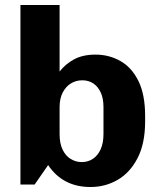

<svg xmlns="http://www.w3.org/2000/svg" viewBox="-20 -740 641 770"><path d="M343 10Q232 10 173 -78L119 0H62V-720H219V-453Q242 -483 277 -502Q312 -521 363 -521Q417 -521 462.5 -495.5Q508 -470 535 -415.5Q562 -361 562 -275V-253Q562 -164 531.5 -105.5Q501 -47 451.5 -18.5Q402 10 343 10ZM308 -90Q333 -90 352.5 -103Q372 -116 383.5 -141Q395 -166 395 -203V-311Q395 -345 384 -369Q373 -393 354 -405.5Q335 -418 310 -418Q285 -418 264.5 -405.5Q244 -393 231.5 -369Q219 -345 219 -310V-202Q219 -165 231 -140Q243 -115 263.5 -102.5Q284 -90 308 -90Z"/></svg>

Font: Chivo Medium
Style: Bold
Weight: 700
Version: Version 2.002